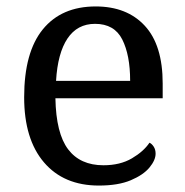

<svg xmlns="http://www.w3.org/2000/svg" viewBox="-20 -566 575 596"><path d="M287 10Q178 10 116.5 -62Q55 -134 55 -264Q55 -404 113 -475Q171 -546 277 -546Q374 -546 429.5 -486Q485 -426 485 -307V-261H152Q154 -152 191.5 -102.5Q229 -53 301 -53Q353 -53 389.5 -74.5Q426 -96 444 -123Q451 -120 457 -111Q463 -102 463 -89Q463 -69 444 -46Q425 -23 386 -6.5Q347 10 287 10ZM384 -315Q384 -395 359.5 -443.5Q335 -492 275 -492Q220 -492 189.5 -446.5Q159 -401 154 -315Z"/></svg>

Font: NotoSerif-Regular
Style: Regular
Weight: 400
Designer: Monotype Design Team
Foundry: Monotype Imaging Inc.
Version: Version 2.007; ttfautohint (v1.8) -l 8 -r 50 -G 200 -x 14 -D